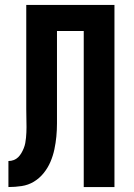

<svg xmlns="http://www.w3.org/2000/svg" viewBox="-20 -755 540 775"><path d="M14 0V-105Q25 -105 35.5 -109Q46 -113 53.5 -120.5Q61 -128 66.5 -137.5Q72 -147 76 -157Q80 -167 82 -177.5Q84 -188 85 -199Q86 -210 86.5 -220.5Q87 -231 87 -242Q87 -260 86.5 -278.5Q86 -297 86 -315V-735H442V0H318V-630H210V-310Q210 -283 210 -256.5Q210 -230 207.5 -204Q205 -178 199.5 -152Q194 -126 183.5 -101.5Q173 -77 156 -56Q139 -35 116.5 -21.5Q94 -8 67.5 -4Q41 0 14 0Z"/></svg>

Font: Iosevka Curly Extrabold
Style: Regular
Weight: 800
Monospace: yes
Designer: Belleve Invis
Foundry: Belleve Invis
Version: Version 22.1.2; ttfautohint (v1.8.4)